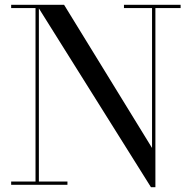

<svg xmlns="http://www.w3.org/2000/svg" viewBox="-20 -770 799 800"><path d="M26.5 -13.5H128V-736.5H26.5V-750H247L613.5 -153.5V-736.5H496.5V-750H732.5V-736.5H627.5V10H609L142 -735V-13.5H261V0H26.5Z"/></svg>

Font: Bodoni* 16pt
Style: Regular
Weight: 400
Version: Version 2.3